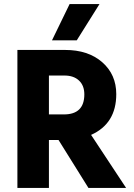

<svg xmlns="http://www.w3.org/2000/svg" viewBox="-20 -918 654 938"><path d="M355 -721H234L320 -898H466ZM219 0H65V-674H298Q411 -674 479.5 -614Q548 -554 548 -458Q548 -314 425 -259L596 0H412L266 -234H219ZM295 -549H219V-359H292Q392 -359 392 -457Q392 -500 366 -524.5Q340 -549 295 -549Z"/></svg>

Font: Hind Madurai
Style: Bold
Weight: 700
Designer: Jyotish Sonowal
Foundry: Indian Type Foundry
Version: Version 0.702;PS 1.0;hotconv 1.0.81;makeotf.lib2.5.63406